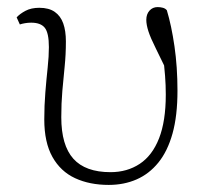

<svg xmlns="http://www.w3.org/2000/svg" viewBox="-20 -509 581 542"><path d="M287 13Q233 13 192 -6Q151 -25 128 -66Q105 -107 105 -172Q105 -211 108 -248Q111 -285 114.5 -317.5Q118 -350 118 -376Q118 -416 106.5 -430.5Q95 -445 68 -445Q59 -445 50.5 -443.5Q42 -442 36 -440L27 -460Q36 -470 52 -478.5Q68 -487 91 -487Q118 -487 134.5 -475.5Q151 -464 158.5 -443Q166 -422 166 -392Q166 -355 162.5 -321Q159 -287 156 -252.5Q153 -218 153 -178Q153 -99 187 -61Q221 -23 292 -23Q339 -23 374.5 -46.5Q410 -70 429 -118.5Q448 -167 448 -242Q448 -269 446 -294.5Q444 -320 440 -353L455 -350L459 -292Q435 -342 420 -372Q405 -402 399 -420.5Q393 -439 393 -453Q393 -469 402 -479Q411 -489 425 -489Q433 -489 440 -487Q447 -485 451 -480Q464 -437 472.5 -378.5Q481 -320 481 -253Q481 -182 467 -132Q453 -82 427 -50Q401 -18 365.5 -2.5Q330 13 287 13Z"/></svg>

Font: Source Serif 4 18pt Light
Style: Regular
Weight: 300
Designer: Frank Grießhammer
Foundry: Adobe Systems Incorporated
Version: Version 4.004;hotconv 1.0.116;makeotfexe 2.5.65601